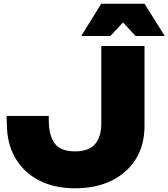

<svg xmlns="http://www.w3.org/2000/svg" viewBox="-20 -998 908 1035"><path d="M526 -978H759L868 -804H711L615 -907H671L575 -804H418ZM15 -373H243V-350Q243 -267 275 -224.5Q307 -182 384 -182Q459 -182 492.5 -221.5Q526 -261 526 -331V-750H759V-319Q759 -216 712 -140.5Q665 -65 581 -24Q497 17 384 17Q273 17 190.5 -25.5Q108 -68 62.5 -146.5Q17 -225 17 -331Z"/></svg>

Font: Unbounded ExtraBold
Style: Regular
Weight: 800
Designer: Luke Prowse, Jean-Baptiste Morizot, Fátima Lázaro, Florian Runge
Foundry: NaN
Version: Version 1.701;gftools[0.9.28.dev5+ged2979d]